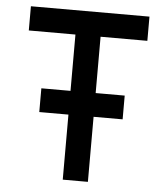

<svg xmlns="http://www.w3.org/2000/svg" viewBox="-51 -746 682 791"><g transform="rotate(5 290.0 -350.0)"><path d="M341.8 -269V0H237.8V-269H117.2V-367.2H237.8V-600.1H44.9V-700.2H535.2V-600.1H341.8V-367.2H461.9V-269Z"/></g></svg>

Font: Overpass
Style: Regular
Weight: 400
Designer: Delve Withrington
Foundry: Delve Fonts
Version: Version 1.001